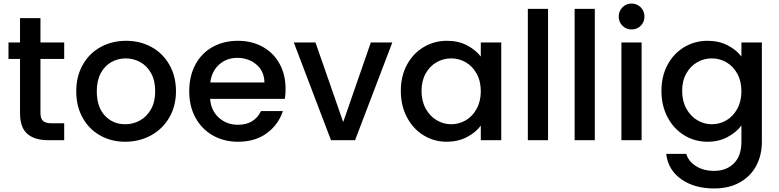

<svg xmlns="http://www.w3.org/2000/svg" viewBox="-20 -790 4388 1082"><path d="M27.8 -458V-550.8H92.8V-688H208V-550.8H341.8V-458H208V-152.8Q208 -122.1 222.4 -108.6Q236.8 -95.2 272 -95.2H341.8V0H252Q174.8 0 133.8 -35.9Q92.8 -71.8 92.8 -152.8V-458Z M409.7 -275.9Q409.7 -359.9 446.5 -425Q483.4 -490.2 547.6 -525.1Q611.8 -560.1 690.4 -560.1Q769.5 -560.1 833.5 -525.1Q897.5 -490.2 934.6 -425Q971.7 -359.9 971.7 -275.9Q971.7 -191.9 933.6 -127Q895.5 -62 830.1 -26.6Q764.6 8.8 685.5 8.8Q607.4 8.8 544.4 -26.6Q481.4 -62 445.6 -126.5Q409.7 -190.9 409.7 -275.9ZM525.4 -275.9Q525.4 -187 571 -138.4Q616.7 -89.8 685.5 -89.8Q729.5 -89.8 768.1 -110.8Q806.6 -131.8 830.6 -173.8Q854.5 -215.8 854.5 -275.9Q854.5 -335.9 831.5 -377.4Q808.6 -418.9 770.5 -439.9Q732.4 -460.9 688.5 -460.9Q644.5 -460.9 607.2 -439.9Q569.8 -418.9 547.6 -377.4Q525.4 -335.9 525.4 -275.9Z M1046.4 -275.9Q1046.4 -360.8 1080.8 -425.5Q1115.2 -490.2 1177.7 -525.1Q1240.2 -560.1 1321.3 -560.1Q1399.4 -560.1 1460.4 -526.1Q1521.5 -492.2 1555.4 -430.7Q1589.4 -369.1 1589.4 -289.1Q1589.4 -257.8 1585.4 -232.9H1164.1Q1168.9 -167 1213.1 -127Q1257.3 -86.9 1321.3 -86.9Q1413.1 -86.9 1451.2 -164.1H1574.2Q1549.3 -87.9 1483.9 -39.6Q1418.5 8.8 1321.3 8.8Q1242.2 8.8 1179.7 -26.6Q1117.2 -62 1081.8 -126.5Q1046.4 -190.9 1046.4 -275.9ZM1165 -325.2H1470.2Q1469.2 -388.2 1425.3 -426Q1381.3 -463.9 1316.4 -463.9Q1257.3 -463.9 1215.3 -426.5Q1173.3 -389.2 1165 -325.2Z M1635.7 -550.8H1757.8L1914.1 -102.1L2069.8 -550.8H2190.9L1981 0H1845.2Z M2238.8 -277.8Q2238.8 -360.8 2273.2 -424.8Q2307.6 -488.8 2367.2 -524.4Q2426.8 -560.1 2498.5 -560.1Q2563.5 -560.1 2612.1 -534.4Q2660.6 -508.8 2689.5 -471.2V-550.8H2804.7V0H2689.5V-82Q2660.6 -43 2610.6 -17.1Q2560.5 8.8 2496.6 8.8Q2425.8 8.8 2366.7 -27.6Q2307.6 -64 2273.2 -129.4Q2238.8 -194.8 2238.8 -277.8ZM2355.5 -277.8Q2355.5 -220.7 2379.2 -177.7Q2402.8 -134.8 2441.2 -112.3Q2479.5 -89.8 2522.5 -89.8Q2566.4 -89.8 2604.5 -111.8Q2642.6 -133.8 2666 -176.5Q2689.5 -219.2 2689.5 -275.9Q2689.5 -333 2666 -375Q2642.6 -417 2604.7 -439Q2566.9 -460.9 2522.5 -460.9Q2478.5 -460.9 2440.7 -439.5Q2402.8 -418 2379.2 -376.5Q2355.5 -335 2355.5 -277.8Z M2954.6 0V-740.2H3068.4V0Z M3218.3 0V-740.2H3332V0Z M3466.8 -696.8Q3466.8 -727.5 3487.8 -748.8Q3508.8 -770 3539.6 -770Q3569.3 -770 3590.6 -749Q3611.8 -728 3611.8 -696.8Q3611.8 -666 3590.8 -645Q3569.8 -624 3539.6 -624Q3508.8 -624 3487.8 -645Q3466.8 -666 3466.8 -696.8ZM3481.9 0V-550.8H3595.7V0Z M3707.5 -277.8Q3707.5 -360.8 3741.9 -424.8Q3776.4 -488.8 3835.9 -524.4Q3895.5 -560.1 3967.3 -560.1Q4031.2 -560.1 4080.8 -534.4Q4130.4 -508.8 4158.2 -471.2V-550.8H4273.4V8.8Q4273.4 85 4241.5 144.5Q4209.5 204.1 4148.9 238Q4088.4 272 4004.4 272Q3892.6 272 3818.6 219.5Q3744.6 167 3734.4 77.1H3847.2Q3860.4 120.1 3902.8 146.5Q3945.3 172.9 4004.4 172.9Q4073.2 172.9 4115.7 130.9Q4158.2 88.9 4158.2 8.8V-83Q4129.4 -43.9 4079.8 -17.6Q4030.3 8.8 3967.3 8.8Q3895.5 8.8 3835.9 -27.6Q3776.4 -64 3741.9 -129.4Q3707.5 -194.8 3707.5 -277.8ZM3824.2 -277.8Q3824.2 -220.7 3847.9 -177.7Q3871.6 -134.8 3909.9 -112.3Q3948.2 -89.8 3991.2 -89.8Q4035.2 -89.8 4073.2 -111.8Q4111.3 -133.8 4134.8 -176.5Q4158.2 -219.2 4158.2 -275.9Q4158.2 -333 4134.8 -375Q4111.3 -417 4073.5 -439Q4035.6 -460.9 3991.2 -460.9Q3947.3 -460.9 3909.4 -439.5Q3871.6 -418 3847.9 -376.5Q3824.2 -335 3824.2 -277.8Z"/></svg>

Font: Poppins Medium
Style: Regular
Weight: 500
Designer: Ninad Kale (Devanagari), Jonny Pinhorn (Latin)
Foundry: Indian Type Foundry
Version: 4.004